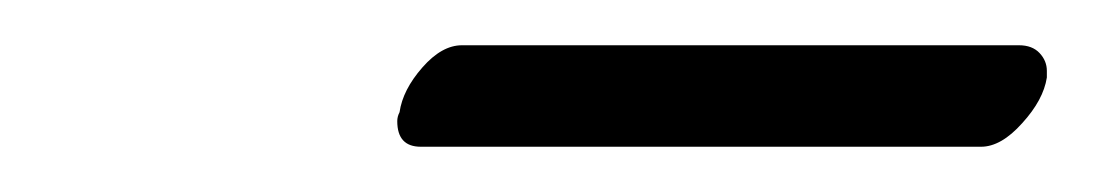

<svg xmlns="http://www.w3.org/2000/svg" viewBox="-20 -593 478 84"><path d="M409.2 -528.8H164.1Q153.8 -528.8 153.8 -540Q153.8 -542 154.8 -543.9Q156.2 -553.7 164.8 -563.5Q173.3 -573.2 182.1 -573.2H425.8Q431.6 -573.2 434.8 -569.8Q438 -566.4 438 -562V-559.1Q436.5 -549.3 427.2 -539.1Q418 -528.8 409.2 -528.8Z"/></svg>

Font: Common Serif
Style: Bold Italic
Weight: 700
Italic angle: -12°
Designer: Philipp H. Poll, Khaled Hosny
Foundry: Stefan Peev, Context Ltd.
Version: Version 1.026